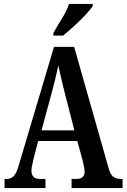

<svg xmlns="http://www.w3.org/2000/svg" viewBox="-20 -951 640 971"><path d="M3 0V-46H14Q35 -46 49.5 -60.5Q64 -75 77 -122L253 -714H355L530 -98Q538 -69 552.5 -57.5Q567 -46 592 -46H600V0H342V-46H366Q408 -46 408 -83Q408 -94 404.5 -110Q401 -126 398 -139L371 -238H173L150 -149Q148 -137 143.5 -119.5Q139 -102 139 -88Q139 -69 149 -57.5Q159 -46 182 -46H210V0ZM190 -292H356L307 -483Q297 -523 289 -557Q281 -591 275 -620Q269 -591 261 -558Q253 -525 244 -491ZM250 -784Q270 -820 294 -858.5Q318 -897 329 -931H449V-921Q439 -904 413 -876.5Q387 -849 356 -820.5Q325 -792 299 -771H250Z"/></svg>

Font: Noto Serif Georgian ExtraCondensed SemiBold
Style: Regular
Weight: 600
Width: 2
Designer: Monotype Design Team, Akaki Razmadze
Foundry: Google LLC
Version: Version 2.003; ttfautohint (v1.8.4.7-5d5b)